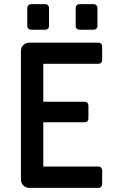

<svg xmlns="http://www.w3.org/2000/svg" viewBox="-20 -916 577 936"><path d="M123 0Q106 0 94 -12Q82 -24 82 -41V-668Q82 -685 94 -696.5Q106 -708 123 -708H460Q468 -708 473 -703Q478 -698 478 -689V-623Q478 -615 473 -610Q468 -605 460 -605H191V-420H393Q401 -420 406 -414.5Q411 -409 411 -401V-338Q411 -330 406 -325Q401 -320 393 -320H191V-104H460Q468 -104 473 -98.5Q478 -93 478 -85V-19Q478 -11 473 -5.5Q468 0 460 0ZM368 -771Q360 -771 354.5 -776Q349 -781 349 -789V-877Q349 -885 354.5 -890.5Q360 -896 368 -896H436Q444 -896 449.5 -890.5Q455 -885 455 -877V-789Q455 -781 449.5 -776Q444 -771 436 -771ZM132 -771Q124 -771 118.5 -776Q113 -781 113 -789V-877Q113 -885 118.5 -890.5Q124 -896 132 -896H200Q208 -896 213.5 -890.5Q219 -885 219 -877V-789Q219 -781 213.5 -776Q208 -771 200 -771Z"/></svg>

Font: Miriam Libre SemiBold
Style: Regular
Weight: 600
Version: Version 2.000